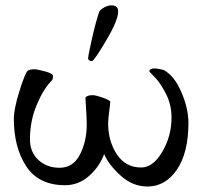

<svg xmlns="http://www.w3.org/2000/svg" viewBox="-20 -679 762 710"><path d="M391.6 -659.2Q417 -659.2 417 -636.7Q417 -604.5 373.5 -530.8Q330.1 -457 320.3 -453.1H317.4Q314.5 -453.1 310.1 -456.1Q305.7 -459 305.7 -461.9Q305.7 -471.7 319.8 -534.7Q334 -597.7 346.7 -634.8Q349.6 -642.6 364.3 -650.9Q378.9 -659.2 391.6 -659.2ZM502 -59.6Q545.9 -59.6 580.1 -117.7Q614.3 -175.8 614.3 -244.1Q614.3 -292 593.8 -332Q573.2 -372.1 552.7 -393.1Q532.2 -414.1 532.2 -415Q532.2 -423.8 545.9 -425.8Q560.5 -426.8 585.9 -419.9Q625 -398.4 650.9 -337.9Q676.8 -277.3 676.8 -224.6Q676.8 -114.3 634.3 -51.8Q591.8 10.7 525.4 10.7Q469.7 10.7 424.8 -30.8Q379.9 -72.3 365.2 -109.4Q346.7 -60.5 308.1 -27.3Q269.5 5.9 220.7 5.9Q123 5.9 77.1 -64Q31.2 -133.8 31.2 -240.2Q31.2 -275.4 51.3 -340.3Q71.3 -405.3 82 -417Q89.8 -422.9 107.4 -422.9Q117.2 -422.9 146.5 -415Q175.8 -407.2 175.8 -398.4Q175.8 -385.7 171.9 -381.8Q140.6 -350.6 115.7 -291Q90.8 -231.4 90.8 -164.1Q90.8 -116.2 122.1 -87.4Q153.3 -58.6 200.2 -58.6Q251 -58.6 275.9 -107.9Q300.8 -157.2 300.8 -218.8Q300.8 -239.3 298.3 -276.9Q295.9 -314.5 295.9 -317.4Q300.8 -327.1 323.2 -327.1Q333 -327.1 357.4 -318.8Q381.8 -310.5 387.7 -303.7Q387.7 -294.9 383.8 -266.6Q379.9 -238.3 379.9 -222.7Q379.9 -157.2 412.1 -108.4Q444.3 -59.6 502 -59.6Z"/></svg>

Font: Crimson Text
Style: Roman
Weight: 400
Version: Version 0.13